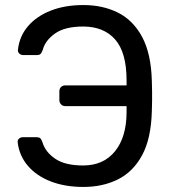

<svg xmlns="http://www.w3.org/2000/svg" viewBox="-20 -730 681 760"><path d="M310 10Q237 10 180.5 -12Q124 -34 90 -74Q56 -114 50 -167Q49 -176 55.5 -181.5Q62 -187 71 -187H124Q134 -187 139 -183Q144 -179 148 -167Q159 -129 198 -102Q237 -75 309 -75Q390 -75 435.5 -131.5Q481 -188 481 -287V-310H238Q228 -310 221.5 -317Q215 -324 215 -334V-368Q215 -379 221.5 -385.5Q228 -392 238 -392H481V-412Q481 -522 436 -573.5Q391 -625 309 -625Q237 -625 198 -597.5Q159 -570 149 -532Q145 -521 140.5 -516.5Q136 -512 125 -512H72Q63 -512 56.5 -518Q50 -524 51 -533Q57 -587 91 -626.5Q125 -666 181 -688Q237 -710 310 -710Q387 -710 447 -680Q507 -650 542.5 -584Q578 -518 581 -411Q582 -387 582 -368Q582 -349 582 -330.5Q582 -312 581 -289Q578 -181 542.5 -115.5Q507 -50 447 -20Q387 10 310 10Z"/></svg>

Font: RubikRegular
Style: Regular
Weight: 400
Designer: Hubert and Fischer
Foundry: Hubert and Fischer
Version: Version 2.300;gftools[0.9.30]